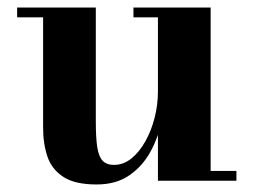

<svg xmlns="http://www.w3.org/2000/svg" viewBox="-20 -480 674 510"><path d="M236.5 10Q179.5 10 148.8 -9.8Q118 -29.5 106.2 -63.5Q94.5 -97.5 94.5 -141V-434H25.5V-460H234.5V-157Q234.5 -115 238.2 -89.8Q242 -64.5 252.5 -53.2Q263 -42 283 -42Q308 -42 329.2 -59.2Q350.5 -76.5 366.2 -104.8Q382 -133 390.8 -167.5Q399.5 -202 399.5 -236.5L418.5 -237Q418.5 -202 409.8 -159.2Q401 -116.5 380.2 -78Q359.5 -39.5 324.2 -14.8Q289 10 236.5 10ZM399.5 0V-434H334.5V-460H539.5V-26H608V0Z"/></svg>

Font: Bodoni Moda SC 9pt
Style: Bold
Weight: 700
Designer: Owen Earl
Foundry: indestructible type
Version: Version 2.005